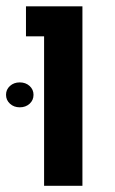

<svg xmlns="http://www.w3.org/2000/svg" viewBox="-41 -601 371 621"><path d="M0 0ZM101.6 -483.4H43V-580.6H225.6V0H101.6ZM-21.5 -294.4Q-21.5 -311.5 -8.8 -323Q3.9 -334.5 22.9 -334.5Q42 -334.5 54.7 -323Q67.4 -311.5 67.4 -294.4Q67.4 -276.9 54.7 -265.4Q42 -253.9 22.9 -253.9Q3.9 -253.9 -8.8 -265.6Q-21.5 -277.3 -21.5 -294.4Z"/></svg>

Font: Heebo Medium
Style: Regular
Weight: 500
Designer: Oded Ezer
Foundry: Meir Sadan
Version: Version 2.001; ttfautohint (v1.5.14-ce02) -l 8 -r 50 -G 200 